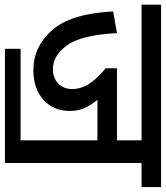

<svg xmlns="http://www.w3.org/2000/svg" viewBox="24 -722 688 797"><g transform="rotate(90 368.5 -324.0)"><path d="M-10 -648H747V-567H647V0H173V-65H553V-384H385Q407 -356 419 -330Q431 -304 431 -269Q431 -201 384.5 -159.5Q338 -118 262 -118Q165 -118 96 -195.5Q27 -273 18 -449L108 -465Q116 -315 159 -257Q202 -199 257 -199Q294 -199 317 -221Q340 -243 340 -279Q340 -317 317.5 -351Q295 -385 254 -418V-465H553V-567H-10Z"/></g></svg>

Font: Madhuban
Style: Regular
Weight: 400
Designer: jaikishan Patel
Foundry: MagicType
Version: Version 1.000